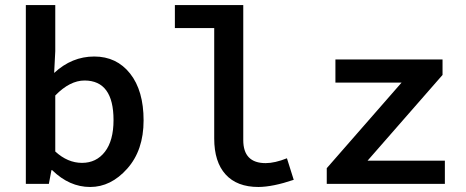

<svg xmlns="http://www.w3.org/2000/svg" viewBox="-20 -726 1839 758"><path d="M428.2 -252Q428.2 -407.7 314 -408.2Q255.9 -408.2 198.2 -349.1V-127.9Q247.1 -83 303.7 -83Q360.4 -83 394.3 -127Q428.2 -170.9 428.2 -252ZM82 0V-706.1H198.2V-523.9L193.8 -438Q263.7 -502.9 352.1 -502.9Q440.4 -502.9 493.7 -435.5Q546.9 -368.2 546.9 -250.5Q546.9 -132.8 482.4 -60.3Q418 12.2 335.9 12.2Q253.9 12.2 186 -54.2H183.1L172.9 0Z M670.4 -615.2V-706.1H940.4V-172.9Q940.4 -82 1028.8 -82Q1064.9 -82 1112.8 -101.1L1139.6 -16.1Q1057.6 11.7 1000.5 12.2Q915.5 12.2 870.6 -37.4Q825.7 -86.9 825.7 -179.2V-615.2Z M1270 0V-62L1565.4 -399.9H1304.2V-491.2H1727.1V-430.2L1431.2 -91.8H1736.3V0Z"/></svg>

Font: SourceCodePro-Semibold
Style: Regular
Weight: 600
Monospace: yes
Designer: Paul D. Hunt
Foundry: Adobe Systems Incorporated
Version: Version 1.009;PS 1.000;hotconv 1.0.70;makeotf.lib2.5.5900